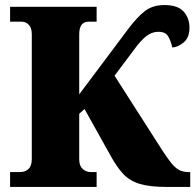

<svg xmlns="http://www.w3.org/2000/svg" viewBox="-20 -741 774 761"><path d="M20 0V-59H60Q79 -59 92.5 -71Q106 -83 106 -111V-606Q106 -630 94.5 -642.5Q83 -655 66 -655H20V-714H363V-655H331Q294 -655 294 -605V-367L485 -622Q522 -672 553.5 -696.5Q585 -721 631 -721Q685 -721 708 -695Q731 -669 731 -631Q731 -591 707 -572Q683 -553 663 -553Q657 -579 646.5 -597Q636 -615 608 -615Q588 -615 569 -604Q550 -593 524 -561L434 -441L622 -147Q644 -113 659.5 -94Q675 -75 690.5 -67Q706 -59 728 -59H734V0H643Q576 0 536 -11.5Q496 -23 469.5 -50.5Q443 -78 416 -128L315 -309L294 -290V-109Q294 -84 307.5 -71.5Q321 -59 340 -59H363V0Z"/></svg>

Font: Noto Serif SemiCondensed Black
Style: Regular
Weight: 900
Width: 4
Designer: Monotype Design Team
Foundry: Monotype Imaging Inc.
Version: Version 2.014; ttfautohint (v1.8.4.7-5d5b)